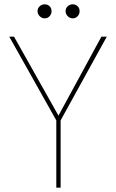

<svg xmlns="http://www.w3.org/2000/svg" viewBox="-20 -870 538 890"><path d="M241 0V-312L23 -700H45L251 -334L450 -700H475L261 -312V0ZM187 -785Q174 -785 164 -795Q154 -805 154 -818Q154 -832 164 -841Q174 -850 187 -850Q201 -850 210 -841Q219 -832 219 -818Q219 -805 210 -795Q201 -785 187 -785ZM317 -785Q304 -785 294 -795Q284 -805 284 -818Q284 -832 294 -841Q304 -850 317 -850Q331 -850 340 -841Q349 -832 349 -818Q349 -805 340 -795Q331 -785 317 -785Z"/></svg>

Font: DM Sans 17pt Thin
Style: Regular
Weight: 250
Version: Version 4.004;gftools[0.9.30]